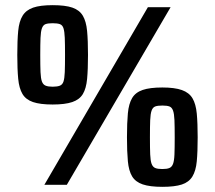

<svg xmlns="http://www.w3.org/2000/svg" viewBox="-20 -716 833 744"><path d="M152 0 553 -688H641L239 0ZM184 -311Q136 -311 108 -320.5Q80 -330 67 -352Q54 -374 50.5 -411Q47 -448 47 -503Q47 -559 50.5 -596Q54 -633 67.5 -655Q81 -677 108.5 -686.5Q136 -696 184 -696Q233 -696 260.5 -686.5Q288 -677 301 -655Q314 -633 317.5 -596Q321 -559 321 -503Q321 -447 317.5 -410Q314 -373 301 -351.5Q288 -330 260 -320.5Q232 -311 184 -311ZM184 -380Q202 -380 212 -384Q222 -388 226 -400Q230 -412 231 -436.5Q232 -461 232 -503Q232 -545 231 -569.5Q230 -594 226 -606.5Q222 -619 212 -622.5Q202 -626 184 -626Q166 -626 156.5 -622.5Q147 -619 142.5 -606.5Q138 -594 137 -569.5Q136 -545 136 -503Q136 -461 137 -436.5Q138 -412 142.5 -400Q147 -388 157 -384Q167 -380 184 -380ZM609 8Q561 8 533 -1.5Q505 -11 492 -32.5Q479 -54 475.5 -91Q472 -128 472 -184Q472 -240 475.5 -277Q479 -314 492 -336Q505 -358 533 -367.5Q561 -377 609 -377Q657 -377 685 -367Q713 -357 726 -335Q739 -313 742.5 -276Q746 -239 746 -184Q746 -128 742.5 -91Q739 -54 725.5 -32Q712 -10 684.5 -1Q657 8 609 8ZM609 -61Q627 -61 636.5 -65Q646 -69 650.5 -81Q655 -93 656 -117.5Q657 -142 657 -184Q657 -226 656 -250.5Q655 -275 650.5 -287.5Q646 -300 636.5 -303.5Q627 -307 609 -307Q591 -307 581.5 -303.5Q572 -300 567.5 -287.5Q563 -275 562 -250.5Q561 -226 561 -184Q561 -142 562 -117.5Q563 -93 567.5 -81Q572 -69 581.5 -65Q591 -61 609 -61Z"/></svg>

Font: Saira SemiCondensed
Style: Bold
Weight: 700
Width: 4
Designer: Hector Gatti with collaboration of the Omnibus-Type team
Foundry: Omnibus-Type
Version: Version 1.101